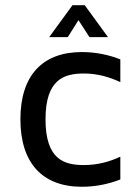

<svg xmlns="http://www.w3.org/2000/svg" viewBox="-20 -706 512 734"><path d="M280 -629 322 -564H393L304 -686H257L168 -564H239ZM301 -75C225 -75 154 -96 154 -250C154 -403 225 -425 301 -425C353 -425 400 -411 440 -392V-479C397 -496 347 -507 293 -507C141 -507 58 -416 58 -250C58 -84 141 8 293 8C347 8 397 -3 440 -20V-107C400 -88 353 -75 301 -75Z"/></svg>

Font: Maven Pro
Style: Medium
Weight: 500
Designer: Joe Prince
Foundry: Joe Prince
Version: Version 1.003